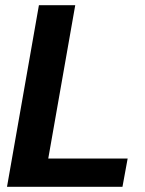

<svg xmlns="http://www.w3.org/2000/svg" viewBox="-20 -720 559 740"><path d="M7 0 130 -700H270L166 -109H472L452 0Z"/></svg>

Font: DM Sans 36pt ExtraBold
Style: Italic
Weight: 800
Italic angle: -10°
Designer: Colophon Foundry, Jonny Pinhorn
Foundry: Colophon Foundry
Version: Version 4.004;gftools[0.9.30]